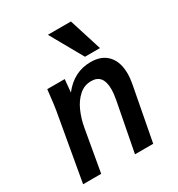

<svg xmlns="http://www.w3.org/2000/svg" viewBox="-189 -929 977 1053"><g transform="rotate(-30 300.0 -403.0)"><path d="M115.5 -515.5 119.5 -550H230L222.5 -469Q293 -560 399 -560Q469 -560 506.5 -518.5Q544 -477 544 -403.5Q544 -374 537 -337.5L473 0H357.5L416.5 -306Q424 -344.5 424 -375.5Q424 -468 349.5 -468Q305 -468 272 -438Q239 -408 219 -362Q199 -316 190 -265L143.5 0H29L103.5 -423Q109.5 -459 115.5 -515.5ZM271.5 -806.5H417.5L482.5 -600.5H387.5Z"/></g></svg>

Font: JuliaMono SemiBoldItalic
Style: Regular
Weight: 600
Italic angle: -9°
Monospace: yes
Designer: cormullion
Foundry: corm
Version: Version 0.049; ttfautohint (v1.8.4)